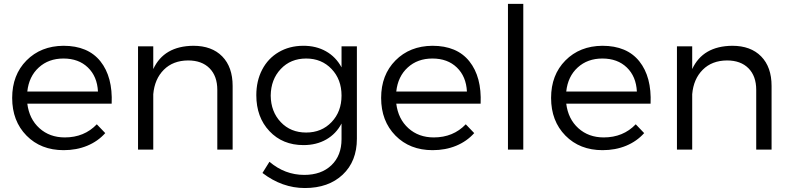

<svg xmlns="http://www.w3.org/2000/svg" viewBox="-20 -762 4029 978"><path d="M303.2 -528.8Q428.2 -528.8 491.5 -449.7Q554.7 -370.6 548.8 -233.9H119.1Q128.9 -155.8 180.9 -108.9Q232.9 -62 310.1 -62Q409.2 -62 473.1 -128.9L516.1 -84Q478.5 -42 424.1 -19.5Q369.6 2.9 304.2 2.9Q188 2.9 115 -71.3Q42 -145.5 42 -263.2Q42 -380.4 115 -454.1Q188 -527.8 303.2 -528.8ZM119.1 -295.9H479Q475.1 -372.6 427.7 -418.2Q380.4 -463.9 303.2 -463.9Q227.5 -463.9 177.5 -418.2Q127.4 -372.6 119.1 -295.9Z M964.8 -528.8Q1059.1 -528.8 1112.1 -474.6Q1165 -420.4 1165 -324.2V0H1086.9V-304.2Q1086.9 -374.5 1047.4 -414.3Q1007.8 -454.1 938 -454.1Q861.3 -453.6 814.5 -406.7Q767.6 -359.9 760.7 -282.2V0H683.1V-525.9H760.7V-410.2Q814.9 -527.3 964.8 -528.8Z M1719.7 -525.9H1797.9V-55.2Q1797.9 59.6 1725.6 127.7Q1653.3 195.8 1532.7 195.8Q1417.5 195.8 1316.9 119.1L1352.5 62Q1431.2 128.9 1529.8 128.9Q1616.7 128.9 1668.2 79.6Q1719.7 30.3 1719.7 -53.2V-132.8Q1691.9 -80.1 1641.8 -51.5Q1591.8 -22.9 1525.9 -22.9Q1419.4 -22.9 1352.5 -94Q1285.6 -165 1285.6 -276.9Q1285.6 -350.1 1315.4 -407.2Q1345.2 -464.4 1399.4 -496.3Q1453.6 -528.3 1523.4 -528.8Q1589.8 -529.3 1640.4 -500.7Q1690.9 -472.2 1719.7 -418.9ZM1539.6 -86.9Q1618.2 -86.9 1668.9 -140.1Q1719.7 -193.4 1719.7 -274.9Q1719.7 -357.4 1668.9 -410.6Q1618.2 -463.9 1539.6 -463.9Q1460.4 -463.9 1410.2 -410.6Q1359.9 -357.4 1358.9 -274.9Q1359.9 -192.9 1410.2 -139.9Q1460.4 -86.9 1539.6 -86.9Z M2182.6 -528.8Q2307.6 -528.8 2370.8 -449.7Q2434.1 -370.6 2428.2 -233.9H1998.5Q2008.3 -155.8 2060.3 -108.9Q2112.3 -62 2189.5 -62Q2288.6 -62 2352.5 -128.9L2395.5 -84Q2357.9 -42 2303.5 -19.5Q2249 2.9 2183.6 2.9Q2067.4 2.9 1994.4 -71.3Q1921.4 -145.5 1921.4 -263.2Q1921.4 -380.4 1994.4 -454.1Q2067.4 -527.8 2182.6 -528.8ZM1998.5 -295.9H2358.4Q2354.5 -372.6 2307.1 -418.2Q2259.8 -463.9 2182.6 -463.9Q2106.9 -463.9 2056.9 -418.2Q2006.8 -372.6 1998.5 -295.9Z M2567.4 -742.2H2645.5V0H2567.4Z M3048.3 -528.8Q3173.3 -528.8 3236.6 -449.7Q3299.8 -370.6 3293.9 -233.9H2864.3Q2874 -155.8 2926 -108.9Q2978 -62 3055.2 -62Q3154.3 -62 3218.3 -128.9L3261.2 -84Q3223.6 -42 3169.2 -19.5Q3114.7 2.9 3049.3 2.9Q2933.1 2.9 2860.1 -71.3Q2787.1 -145.5 2787.1 -263.2Q2787.1 -380.4 2860.1 -454.1Q2933.1 -527.8 3048.3 -528.8ZM2864.3 -295.9H3224.1Q3220.2 -372.6 3172.9 -418.2Q3125.5 -463.9 3048.3 -463.9Q2972.7 -463.9 2922.6 -418.2Q2872.6 -372.6 2864.3 -295.9Z M3710 -528.8Q3804.2 -528.8 3857.2 -474.6Q3910.2 -420.4 3910.2 -324.2V0H3832V-304.2Q3832 -374.5 3792.5 -414.3Q3752.9 -454.1 3683.1 -454.1Q3606.4 -453.6 3559.6 -406.7Q3512.7 -359.9 3505.9 -282.2V0H3428.2V-525.9H3505.9V-410.2Q3560.1 -527.3 3710 -528.8Z"/></svg>

Font: Montserrat-Arabic Light
Style: Regular
Weight: 300
Designer: Mohamed Gaber
Foundry: Kief Type Foundry
Version: Version 5.008;PS 005.008;hotconv 1.0.88;makeotf.lib2.5.64775